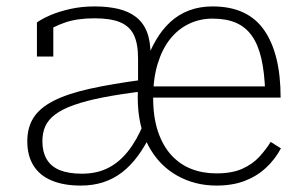

<svg xmlns="http://www.w3.org/2000/svg" viewBox="-20 -567 944 598"><path d="M428 -319V-283Q354 -274 300.5 -263.5Q247 -253 210.5 -240Q174 -227 152.5 -211Q131 -195 121.5 -174.5Q112 -154 112 -127Q112 -94 125.5 -71Q139 -48 166.5 -37Q194 -26 235 -26Q281 -26 316 -43.5Q351 -61 378.5 -95.5Q406 -130 427 -181L451 -152Q432 -112 409.5 -81.5Q387 -51 360.5 -30.5Q334 -10 302 0.5Q270 11 231 11Q179 11 141.5 -4.5Q104 -20 84.5 -51Q65 -82 65 -127Q65 -170 84.5 -200.5Q104 -231 147 -253Q190 -275 259.5 -290.5Q329 -306 428 -319ZM275 -547Q315 -547 347.5 -539.5Q380 -532 403 -514.5Q426 -497 437.5 -468Q449 -439 449 -395L410 -296V-385Q410 -431 397 -458Q384 -485 354.5 -497.5Q325 -510 274 -510Q221 -510 183 -497Q145 -484 122 -466Q119 -471 119.5 -476.5Q120 -482 123.5 -487.5Q127 -493 133 -496.5Q139 -500 146 -499V-391H95V-497Q110 -508 136.5 -519.5Q163 -531 198.5 -539Q234 -547 275 -547ZM654 -27Q703 -27 735 -41.5Q767 -56 788 -79Q809 -102 823 -125L855 -105Q837 -71 808.5 -44.5Q780 -18 742 -3.5Q704 11 654 11Q586 11 530 -21Q474 -53 441.5 -114.5Q409 -176 409 -264Q409 -290 410.5 -309Q412 -328 415.5 -341Q419 -354 423.5 -361Q428 -368 433 -370Q447 -410 466 -442.5Q485 -475 510.5 -498.5Q536 -522 569 -534.5Q602 -547 642 -547Q697 -547 737 -528.5Q777 -510 802.5 -473.5Q828 -437 841 -384.5Q854 -332 854 -263H435L434 -298H822L806 -279Q804 -341 794 -384.5Q784 -428 764.5 -455.5Q745 -483 715 -496Q685 -509 642 -509Q602 -509 568 -492.5Q534 -476 509.5 -445Q485 -414 471 -368Q457 -322 457 -263Q457 -202 472 -157.5Q487 -113 513.5 -84Q540 -55 575.5 -41Q611 -27 654 -27Z"/></svg>

Font: Roboto Serif 20pt Thin
Style: Regular
Weight: 250
Version: Version 1.008